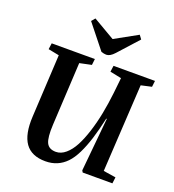

<svg xmlns="http://www.w3.org/2000/svg" viewBox="-169 -1092 1124 1237"><g transform="rotate(20 393.5 -473.5)"><path d="M381.8 -772 251 -936 272 -960.9 420.9 -874 576.2 -960 595.2 -934.1 471.2 -796.9Q442.4 -765.1 417 -765.1Q401.4 -765.1 381.8 -772ZM692.9 -655.8 658.2 -56.2 743.2 -43 737.8 0H534.2L526.9 -12.2L562 -377.9H558.1Q539.6 -293.9 520.3 -232.7Q501 -171.4 477.3 -123Q453.6 -74.7 425.3 -45.4Q397 -16.1 361.6 -1Q326.2 14.2 282.2 14.2Q187 14.2 144 -46.1Q101.1 -106.4 107.9 -229L130.9 -657.2L56.2 -671.9L62 -713.9H357.9L353 -671.9L272 -654.8L249 -225.1Q244.1 -134.8 261 -100.3Q277.8 -65.9 325.2 -65.9Q360.4 -65.9 391.8 -92.8Q423.3 -119.6 447.3 -165Q471.2 -210.4 491.2 -273.2Q511.2 -335.9 524.7 -404.8Q538.1 -473.6 546.9 -550.8L558.1 -655.8L480 -671.9L485.8 -713.9H770L765.1 -671.9Z"/></g></svg>

Font: Literata SemiBold
Style: Italic
Weight: 650
Italic angle: -2.39999°
Designer: Latin by Veronika Burian and Jose Scaglione. Greek by Irene Vlachou. Cyrillic by Vera Evstafieva
Foundry: TypeTogether
Version: Version 3.021